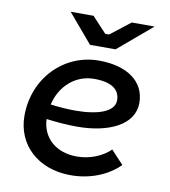

<svg xmlns="http://www.w3.org/2000/svg" viewBox="-82 -790 766 867"><g transform="rotate(10 301.5 -356.5)"><path d="M300 7C386 7 468 -24 522 -79L465 -140C431 -106 374 -81 313 -81C216 -81 153 -138 149 -224C196 -218 244 -214 291 -214C433 -214 549 -266 549 -368C549 -468 464 -525 337 -525C176 -525 48 -394 48 -222C48 -89 149 7 300 7ZM284 -588H401L557 -720H452L361 -649H343L277 -720H172ZM156 -292C176 -378 243 -440 330 -440C411 -440 448 -411 448 -362C448 -310 374 -284 270 -284C232 -284 193 -287 156 -292Z"/></g></svg>

Font: Fixel Display 20240404 Medium
Style: Italic
Weight: 500
Italic angle: -10°
Designer: AlfaBravo + MacPaw
Foundry: Kyrylo Tkachov, Marchela Mozhyna, Serhii Makarenko, Maria Weinstein, Zakhar Kryvoshyya
Version: Version 1.211;Glyphs 3.2 (3225)